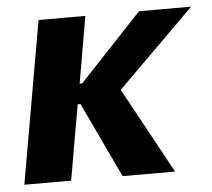

<svg xmlns="http://www.w3.org/2000/svg" viewBox="-43 -566 677 613"><g transform="rotate(-5 295.5 -260.0)"><path d="M11 0H161L203 -241H212L326 0H494L344 -275L591 -520H424L223 -306H215L252 -520H102Z"/></g></svg>

Font: Fixel Text 20240404
Style: Bold Italic
Weight: 700
Width: 4
Italic angle: -10°
Designer: AlfaBravo + MacPaw
Foundry: Kyrylo Tkachov, Marchela Mozhyna, Serhii Makarenko, Maria Weinstein, Zakhar Kryvoshyya
Version: Version 1.211;Glyphs 3.2 (3225)